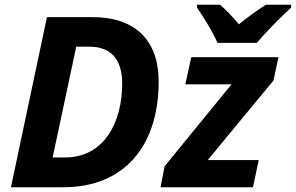

<svg xmlns="http://www.w3.org/2000/svg" viewBox="-20 -786 1242 806"><path d="M246 0C502 0 646 -173 646 -444C646 -619 545 -714 370 -714H177L26 0ZM1042 0 1066 -114H852L1128 -448L1149 -546H783L758 -432H952L671 -88L654 0ZM300 -590H356C441 -590 493 -541 493 -436C493 -272 417 -125 253 -125H201ZM893 -606H1058C1093 -648 1163 -719 1202 -754V-766H1096C1057 -741 1022 -716 983 -684C960 -712 927 -746 904 -766H807V-754C834 -715 873 -653 893 -606Z"/></svg>

Font: BC Sans
Style: Bold Italic
Weight: 700
Italic angle: -12°
Designer: Monotype Design Team
Province of B.C.
Foundry: Monotype Imaging Inc.
Version: Version 2.000;GOOG;noto-source:20170915:90ef993387c0